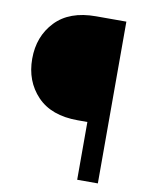

<svg xmlns="http://www.w3.org/2000/svg" viewBox="-81 -771 651 831"><g transform="rotate(10 244.5 -355.5)"><path d="M406.7 0H315.9V-253.9H273.4Q156.7 -253.9 95 -318.8Q33.2 -383.8 33.2 -482.4Q33.2 -580.6 95 -645.8Q156.7 -710.9 273.4 -710.9H406.7Z"/></g></svg>

Font: RobotoDEMO
Style: Regular
Weight: 400
Designer: Christian Robertson
Foundry: Google
Version: Version 2.136